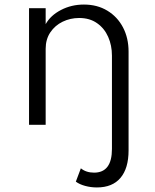

<svg xmlns="http://www.w3.org/2000/svg" viewBox="-20 -548 681 843"><path d="M405.5 275Q378.5 275 353.8 268.2Q329 261.5 313 249.5L335 191Q358 210 393 210Q471.5 210 471.5 106V-304Q471.5 -348.5 455 -386Q438.5 -423.5 406.2 -446.2Q374 -469 327.5 -469Q289 -469 255.2 -452.8Q221.5 -436.5 201 -406Q180.5 -375.5 180.5 -333.5V0H107.5V-512H180.5V-442Q202 -480.5 247.8 -504.2Q293.5 -528 348.5 -528Q407 -528 451.2 -501.2Q495.5 -474.5 520 -427.8Q544.5 -381 544.5 -321.5V112.5Q544.5 191 509 233Q473.5 275 405.5 275Z"/></svg>

Font: Spartan Thin
Style: Regular
Weight: 400
Version: Version 1.004